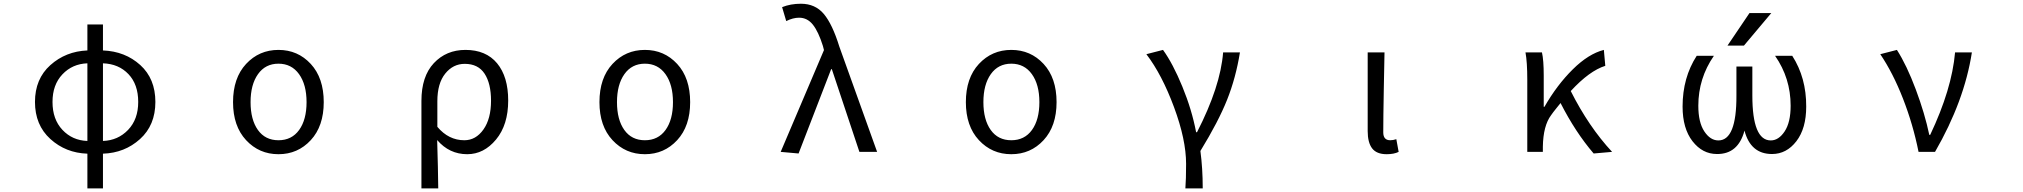

<svg xmlns="http://www.w3.org/2000/svg" viewBox="-20 -829 11040 1048"><path d="M542 -483.4V-59.6Q624 -62.5 679.2 -120.1Q734.4 -177.7 734.4 -272.5Q734.4 -368.2 681.2 -424.3Q627.9 -480.5 542 -483.4ZM457 -59.6V-483.4Q375 -480.5 320.8 -423.3Q266.6 -366.2 266.6 -272.5Q266.6 -177.7 320.8 -120.1Q375 -62.5 457 -59.6ZM542 -695.3V-553.7Q663.1 -548.8 745.6 -474.1Q828.1 -399.4 828.1 -272.5Q828.1 -145.5 744.1 -69.8Q660.2 5.9 542 9.8V199.2H457V9.8Q338.9 5.9 254.9 -70.3Q170.9 -146.5 170.9 -272.5Q170.9 -398.4 254.9 -473.6Q338.9 -548.8 457 -553.7V-695.3Z M1252 -271.5Q1252 -403.3 1323.2 -480Q1394.5 -556.6 1500 -556.6Q1605.5 -556.6 1676.3 -480Q1747.1 -403.3 1747.1 -271.5Q1747.1 -140.6 1676.3 -64Q1605.5 12.7 1500 12.7Q1394.5 12.7 1323.2 -64Q1252 -140.6 1252 -271.5ZM1387.7 -119.6Q1427.7 -63.5 1500 -63.5Q1572.3 -63.5 1612.8 -119.6Q1653.3 -175.8 1653.3 -271.5Q1653.3 -367.2 1612.3 -424.3Q1571.3 -481.4 1500 -481.4Q1428.7 -481.4 1388.2 -424.3Q1347.7 -367.2 1347.7 -271.5Q1347.7 -175.8 1387.7 -119.6Z M2280.3 199.2V-278.3Q2280.3 -412.1 2348.1 -484.4Q2416 -556.6 2520.5 -556.6Q2632.8 -556.6 2693.4 -483.4Q2753.9 -410.2 2753.9 -280.3Q2753.9 -147.5 2687.5 -67.4Q2621.1 12.7 2530.3 12.7Q2432.6 12.7 2366.2 -64.5Q2371.1 95.7 2372.1 199.2ZM2514.6 -63.5Q2577.1 -63.5 2618.7 -122.1Q2660.2 -180.7 2660.2 -279.3Q2660.2 -373 2625 -426.8Q2589.8 -480.5 2516.6 -480.5Q2453.1 -480.5 2410.2 -427.2Q2367.2 -374 2367.2 -276.4V-136.7Q2428.7 -63.5 2514.6 -63.5Z M3252 -271.5Q3252 -403.3 3323.2 -480Q3394.5 -556.6 3500 -556.6Q3605.5 -556.6 3676.3 -480Q3747.1 -403.3 3747.1 -271.5Q3747.1 -140.6 3676.3 -64Q3605.5 12.7 3500 12.7Q3394.5 12.7 3323.2 -64Q3252 -140.6 3252 -271.5ZM3387.7 -119.6Q3427.7 -63.5 3500 -63.5Q3572.3 -63.5 3612.8 -119.6Q3653.3 -175.8 3653.3 -271.5Q3653.3 -367.2 3612.3 -424.3Q3571.3 -481.4 3500 -481.4Q3428.7 -481.4 3388.2 -424.3Q3347.7 -367.2 3347.7 -271.5Q3347.7 -175.8 3387.7 -119.6Z M4338.9 8.8 4241.2 0 4477.5 -555.7 4471.7 -578.1Q4447.3 -656.2 4417 -694.3Q4386.7 -732.4 4341.8 -732.4Q4308.6 -732.4 4271.5 -713.9L4249 -790Q4294.9 -808.6 4351.6 -808.6Q4429.7 -808.6 4476.6 -752.9Q4523.4 -697.3 4561.5 -574.2L4767.6 0H4670.9L4520.5 -451.2H4516.6Z M5252 -271.5Q5252 -403.3 5323.2 -480Q5394.5 -556.6 5500 -556.6Q5605.5 -556.6 5676.3 -480Q5747.1 -403.3 5747.1 -271.5Q5747.1 -140.6 5676.3 -64Q5605.5 12.7 5500 12.7Q5394.5 12.7 5323.2 -64Q5252 -140.6 5252 -271.5ZM5387.7 -119.6Q5427.7 -63.5 5500 -63.5Q5572.3 -63.5 5612.8 -119.6Q5653.3 -175.8 5653.3 -271.5Q5653.3 -367.2 5612.3 -424.3Q5571.3 -481.4 5500 -481.4Q5428.7 -481.4 5388.2 -424.3Q5347.7 -367.2 5347.7 -271.5Q5347.7 -175.8 5387.7 -119.6Z M6544.9 199.2H6450.2Q6454.1 150.4 6454.1 65.4Q6454.1 -66.4 6388.2 -244.1Q6322.3 -421.9 6237.3 -533.2L6328.1 -556.6Q6381.8 -482.4 6433.6 -356.4Q6485.4 -230.5 6508.8 -107.4H6513.7Q6641.6 -356.4 6656.2 -543H6748Q6725.6 -404.3 6678.2 -285.2Q6630.9 -166 6532.2 -4.9Q6544.9 89.8 6544.9 199.2Z M7548.8 12.7Q7494.1 12.7 7469.7 -19Q7445.3 -50.8 7445.3 -113.3V-543H7537.1Q7536.1 -501 7533.2 -341.8Q7530.3 -182.6 7530.3 -106.4Q7530.3 -63.5 7568.4 -63.5Q7584 -63.5 7601.6 -69.3L7614.3 0Q7588.9 12.7 7548.8 12.7Z M8779.3 0 8678.7 8.8Q8579.1 -107.4 8498 -266.6Q8496.1 -263.7 8476.1 -239.3Q8456.1 -214.8 8446.3 -200.2Q8403.3 -142.6 8401.4 -28.3V0H8316.4V-393.6Q8316.4 -490.2 8306.6 -543H8396.5Q8406.2 -501 8406.2 -416V-246.1H8410.2Q8478.5 -365.2 8564.5 -450.2Q8650.4 -535.2 8734.4 -556.6L8742.2 -469.7Q8655.3 -442.4 8553.7 -332Q8651.4 -137.7 8779.3 0Z M9529.3 -757.8H9648.4L9499 -580.1H9409.2ZM9502 -116.2Q9467.8 12.7 9351.6 11.7Q9272.5 11.7 9218.3 -58.1Q9164.1 -127.9 9164.1 -247.1Q9164.1 -405.3 9241.2 -524.4H9335Q9250 -401.4 9250 -252Q9250 -161.1 9282.7 -111.8Q9315.4 -62.5 9359.4 -62.5Q9459 -62.5 9458 -307.6V-465.8H9544.9V-307.6Q9544.9 -62.5 9645.5 -62.5Q9688.5 -62.5 9721.2 -111.8Q9753.9 -161.1 9753.9 -252Q9753.9 -402.3 9668.9 -524.4H9762.7Q9839.8 -404.3 9838.9 -247.1Q9838.9 -127.9 9785.2 -58.1Q9731.4 11.7 9652.3 11.7Q9535.2 11.7 9502 -116.2Z M10542 0H10452.1Q10421.9 -150.4 10367.2 -290.5Q10312.5 -430.7 10243.2 -533.2L10334 -556.6Q10387.7 -472.7 10437 -340.8Q10486.3 -209 10510.7 -92.8H10515.6Q10633.8 -341.8 10651.4 -543H10743.2Q10702.1 -277.3 10542 0Z"/></svg>

Font: GenEi Gothic M Regular
Style: Regular
Weight: 400
Designer: o_tamon (Modified); [Source Han Sans]
Ryoko NISHIZUKA  (kana & ideographs); Paul D. Hunt (Latin, Greek & Cyrillic); Wenl
Version: Version 1.1a;Original Version 1.004